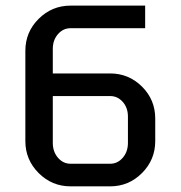

<svg xmlns="http://www.w3.org/2000/svg" viewBox="-20 -660 640 680"><path d="M529.8 -160.2Q529.8 -94.2 482.9 -47.1Q436 0 370.1 0H230Q164.1 0 116.9 -47.1Q69.8 -94.2 69.8 -160.2V-480Q69.8 -546.4 116.9 -593.3Q164.1 -640.1 230 -640.1H494.1V-560.1H230Q203.6 -560.1 185.3 -539.1Q167 -518.1 167 -486.8V-399.9H370.1Q436 -399.9 482.9 -353.3Q529.8 -306.6 529.8 -240.2ZM433.1 -153.8V-247.1Q433.1 -278.3 414.8 -299.1Q396.5 -319.8 370.1 -319.8H167V-153.8Q167 -122.6 185.3 -101.3Q203.6 -80.1 230 -80.1H370.1Q396.5 -80.1 414.8 -101.3Q433.1 -122.6 433.1 -153.8Z"/></svg>

Font: Laconic
Style: Regular
Weight: 400
Designer: Robby Woodard
Version: Version 1.000